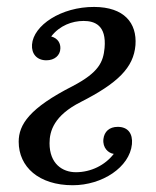

<svg xmlns="http://www.w3.org/2000/svg" viewBox="-20 -531 456 562"><path d="M313 -80.6C287.6 -47.4 246.1 -26.9 202.1 -26.9C162.6 -26.9 125 -51.8 125 -111.8C125 -147.5 138.2 -192.9 216.3 -232.4C324.7 -287.6 371.1 -333 376.5 -398.9C381.3 -463.9 343.3 -510.3 255.9 -510.7C158.7 -511.2 77.6 -456.5 73.7 -400.4C71.8 -373.5 87.9 -354.5 115.7 -354.5C139.6 -354.5 156.2 -368.7 156.7 -389.2C157.2 -402.8 150.9 -418.5 129.9 -424.3C154.8 -456.5 191.4 -469.7 224.6 -469.7C257.3 -469.7 292 -457 286.1 -390.6C282.2 -349.6 269.5 -319.3 193.4 -279.3C66.4 -214.8 34.7 -166.5 34.7 -116.2C34.7 -42.5 93.8 11.2 192.9 11.2C279.3 11.2 359.4 -41.5 366.2 -108.9C369.1 -140.1 354.5 -159.7 324.7 -159.7C299.8 -159.7 285.2 -145.5 282.7 -124C279.8 -98.1 297.4 -82.5 313 -80.6Z"/></svg>

Font: Lora Italic
Style: Regular
Weight: 400
Italic angle: -3°
Designer: Olga Karpushina, Alexei Vanyashin
Foundry: Cyreal
Version: Version 1.011;PS 001.011;hotconv 1.0.70;makeotf.lib2.5.58329